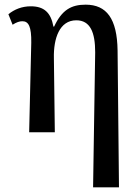

<svg xmlns="http://www.w3.org/2000/svg" viewBox="-20 -567 593 823"><path d="M379 236H490L484 -351C482 -487 437 -547 347 -547C285 -547 245 -524 212 -453H209C198 -513 169 -540 112 -540C74 -540 42 -527 16 -506L34 -461C51 -472 64 -476 76 -476C103 -476 115 -452 114 -384L105 0H215L211 -318C209 -402 235 -480 307 -480C367 -480 388 -428 388 -343Z"/></svg>

Font: Noto Serif Condensed Medium
Style: Regular
Weight: 500
Width: 3
Designer: Monotype Design Team
Foundry: Monotype Imaging Inc.
Version: Version 2.015